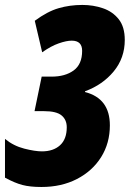

<svg xmlns="http://www.w3.org/2000/svg" viewBox="-23 -744 523 774"><path d="M144 9.8Q98.1 9.8 67.4 1.7Q36.6 -6.3 -2.9 -27.8V-184.1Q31.7 -155.8 75 -144.8Q118.2 -133.8 146 -133.8Q191.9 -133.8 219 -158.4Q246.1 -183.1 246.1 -231Q246.1 -261.2 225.3 -278.6Q204.6 -295.9 154.8 -295.9H116.2L145 -435.1H185.1Q239.7 -435.1 273.9 -460Q308.1 -484.9 308.1 -539.1Q308.1 -580.1 266.1 -580.1Q245.1 -580.1 214.1 -569.3Q183.1 -558.6 147 -533.2L117.2 -660.2Q168 -697.8 213.1 -710.9Q258.3 -724.1 309.1 -724.1Q353 -724.1 392.1 -710.7Q431.2 -697.3 455.6 -666.5Q480 -635.7 480 -583Q480 -510.3 435.5 -456.3Q391.1 -402.3 319.8 -376V-373Q419.9 -347.2 419.9 -238.8Q419.9 -167 384.8 -110.8Q349.6 -54.7 287.4 -22.5Q225.1 9.8 144 9.8Z"/></svg>

Font: Open Sans Condensed ExtraBold
Style: Italic
Weight: 800
Width: 3
Italic angle: -12°
Designer: Monotype Design Team
Foundry: Monotype Imaging Inc.
Version: Version 3.003; ttfautohint (v1.8.4)